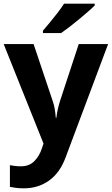

<svg xmlns="http://www.w3.org/2000/svg" viewBox="-20 -786 609 1046"><path d="M0 -546H163L266 -239Q274 -217 278 -193.5Q282 -170 284 -144H287Q290 -170 295.5 -193.5Q301 -217 308 -239L409 -546H569L338 70Q307 155 247.5 197.5Q188 240 110 240Q85 240 66.5 237.5Q48 235 34 232V114Q45 116 60.5 118Q76 120 93 120Q140 120 167.5 91.5Q195 63 208 23L217 -4ZM496 -756Q482 -742 459 -722Q436 -702 409.5 -680Q383 -658 357.5 -638.5Q332 -619 313 -606H214V-619Q230 -638 251.5 -663.5Q273 -689 294 -716.5Q315 -744 329 -766H496Z"/></svg>

Font: Noto Sans Bamum
Style: Bold
Weight: 700
Designer: Monotype Design Team
Foundry: Monotype Imaging Inc.
Version: Version 2.002; ttfautohint (v1.8.4.7-5d5b)